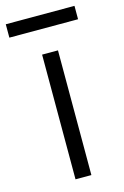

<svg xmlns="http://www.w3.org/2000/svg" viewBox="-147 -765 527 818"><g transform="rotate(-15 116.5 -355.5)"><path d="M151 -548V2H81V-548ZM-35 -654V-713H268V-654Z"/></g></svg>

Font: Sinter Normal
Style: Regular
Weight: 350
Foundry: Adobe & rsms
Version: Version 1.000